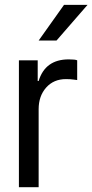

<svg xmlns="http://www.w3.org/2000/svg" viewBox="-20 -778 384 798"><path d="M58.6 -527.3H136.7V-441.4H140.6Q168 -531.2 265.6 -531.2Q293 -531.2 300.8 -527.3V-445.3Q296.9 -445.3 285.2 -447.3Q273.4 -449.2 253.9 -449.2Q203.1 -449.2 171.9 -414.1Q140.6 -378.9 140.6 -324.2V0H58.6ZM140.6 -609.4 246.1 -757.8H343.8L214.8 -609.4Z"/></svg>

Font: 和音 by 宁静之雨，公众号njzyshare
Style: Regular
Weight: 400
Designer: Steve Matteson
Foundry: Ascender Corporation
Version: Version 6.00;June 8, 2018;FontCreator 11.0.0.2388 32-bit